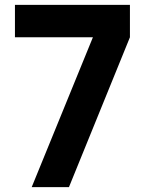

<svg xmlns="http://www.w3.org/2000/svg" viewBox="-20 -770 606 790"><path d="M110.4 0 362.3 -616.7H41.5V-750H514.6V-616.7L263.7 0Z"/></svg>

Font: Manrope3 ExtraBold
Style: Bold
Weight: 800
Width: 4
Designer: Mikhail Sharanda
Foundry: Mikhail Sharanda
Version: Version 3.000;PS 003.000;hotconv 1.0.88;makeotf.lib2.5.64775